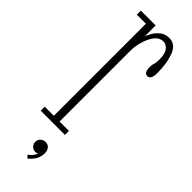

<svg xmlns="http://www.w3.org/2000/svg" viewBox="-236 -538 710 710"><g transform="rotate(45 119.0 -183.0)"><path d="M13 0V-21H60.5V-502.5H13V-523.5H90.5V-465.5Q91 -470 98.8 -485Q106.5 -500 121.5 -513.2Q136.5 -526.5 159.5 -526.5Q192 -526.5 205.8 -490.5Q219.5 -454.5 219.5 -403.5Q219.5 -369 201.5 -369Q183.5 -369 183.5 -399Q183.5 -410.5 186.5 -419.2Q189.5 -428 189.5 -445.5Q189.5 -475.5 178.2 -488.8Q167 -502 153.5 -502Q132 -502 118 -482.8Q104 -463.5 97.2 -437.8Q90.5 -412 90.5 -392V-21H139.5V0ZM102.5 160 93.5 149Q101 145 108.8 135.5Q116.5 126 117.5 119Q113 122 106.5 122Q95 122 87.5 114.2Q80 106.5 80 95.5Q80 84 88 76.5Q96 69 107.5 69Q121 69 128 78Q135 87 135 100Q135 121 124.8 136.5Q114.5 152 102.5 160Z"/></g></svg>

Font: Imbue 50pt Thin
Style: Regular
Weight: 100
Designer: Tyler Finck
Foundry: Etcetera Type Company
Version: Version 1.102; ttfautohint (v1.8.3)